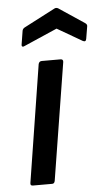

<svg xmlns="http://www.w3.org/2000/svg" viewBox="-51 -729 422 763"><g transform="rotate(-5 159.5 -347.5)"><path d="M49 0Q38 0 40 -11L114 -479Q117 -490 127 -490H202Q213 -490 212 -479L137 -11Q135 0 126 0ZM64 -555Q59 -552 55.5 -554Q52 -556 53 -561L62 -617Q64 -625 72 -629L195 -693Q202 -697 210 -693L312 -625Q321 -619 319 -611L311 -563Q309 -549 297 -555L197 -613Z"/></g></svg>

Font: Sofia Sans SemiBold
Style: Italic
Weight: 600
Italic angle: -9°
Designer: Botio Nikoltchev, Ani Petrova
Foundry: lettersoup
Version: Version 4.100-B